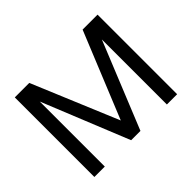

<svg xmlns="http://www.w3.org/2000/svg" viewBox="-113 -676 853 853"><g transform="rotate(-45 313.0 -250.0)"><path d="M343 0H284.5L119 -408.5V0H53.5V-500H144.5L314 -94.5L479.5 -500H573.5V0H509V-408.5Z"/></g></svg>

Font: Overused Grotesk Book
Style: Regular
Weight: 375
Version: Version 0.004